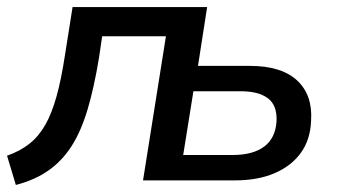

<svg xmlns="http://www.w3.org/2000/svg" viewBox="-23 -512 960 545"><path d="M22 13 -3 -70Q34 -83 60.5 -104Q87 -125 105.5 -157.5Q124 -190 137.5 -238.5Q151 -287 161 -353L183 -492H565L539 -325H686Q776 -325 820.5 -283.5Q865 -242 860 -169Q858 -115 830.5 -77.5Q803 -40 755.5 -20Q708 0 645 0H383L448 -409H267L258 -348Q244 -263 225.5 -201Q207 -139 180 -97Q153 -55 114.5 -28Q76 -1 22 13ZM497 -72H637Q695 -72 727 -96Q759 -120 762 -168Q764 -213 737.5 -233Q711 -253 660 -253H526Z"/></svg>

Font: Nunito Sans 10pt SemiBold
Style: Italic
Weight: 600
Italic angle: -9°
Designer: Vernon Adams
Foundry: Vernon Adams
Version: Version 3.101;gftools[0.9.27]